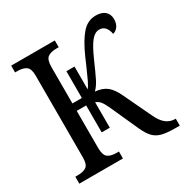

<svg xmlns="http://www.w3.org/2000/svg" viewBox="-163 -863 983 1006"><g transform="rotate(-30 328.0 -360.0)"><path d="M33 -42H47Q83 -42 100.5 -55Q118 -68 118 -109V-605Q118 -646 100 -659.5Q82 -673 47 -673H33V-714H297V-673H283Q247 -673 229.5 -659Q212 -645 212 -601V-382H269V-544H318V-406Q329 -419 341.5 -445.5Q354 -472 376 -522L391 -557Q427 -639 462.5 -679.5Q498 -720 547 -720Q584 -720 603 -702.5Q622 -685 622 -656Q622 -629 609.5 -612Q597 -595 579 -591Q575 -616 562 -631.5Q549 -647 526 -647Q500 -647 477.5 -619.5Q455 -592 427 -529Q394 -454 379.5 -425.5Q365 -397 345 -377Q390 -373 416 -351.5Q442 -330 463 -284L541 -120Q560 -79 583.5 -60.5Q607 -42 638 -42H641V0H618Q565 0 535 -7.5Q505 -15 485.5 -35Q466 -55 448 -94L370 -267Q357 -295 346 -308.5Q335 -322 318 -328V-174H269V-337H212V-114Q212 -70 229.5 -56Q247 -42 283 -42H297V0H33Z"/></g></svg>

Font: Noto Serif Narrow
Style: Regular
Weight: 400
Width: 4
Designer: Monotype Design Team
Foundry: Monotype Imaging Inc.
Version: Version 1.001